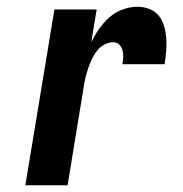

<svg xmlns="http://www.w3.org/2000/svg" viewBox="-20 -548 540 568"><path d="M55 0 141 -520H266L250 -423Q260 -444 273.5 -463Q287 -482 304 -497Q321 -512 343 -520Q365 -528 387 -528Q406 -528 423 -521Q440 -514 450.5 -500.5Q461 -487 466 -469Q471 -451 472 -432.5Q473 -414 471.5 -395.5Q470 -377 467 -358H342Q344 -368 344.5 -378.5Q345 -389 342.5 -399Q340 -409 333 -416Q326 -423 315 -423Q302 -423 289.5 -416.5Q277 -410 268 -399Q259 -388 253 -375.5Q247 -363 242.5 -350.5Q238 -338 234.5 -325Q231 -312 229 -299L180 0Z"/></svg>

Font: Iosevka Extrabold Oblique
Style: Regular
Weight: 800
Italic angle: -9°
Monospace: yes
Designer: Belleve Invis
Foundry: Belleve Invis
Version: Version 32.5.0; ttfautohint (v1.8.4)